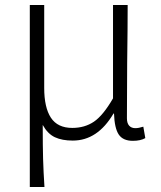

<svg xmlns="http://www.w3.org/2000/svg" viewBox="-20 -554 647 773"><path d="M100 -534H158V-200Q158 -121 185 -80Q212 -39 271 -39Q321 -39 358 -64Q395 -89 435 -158V-534H494Q494 -446 492 -300L491 -78Q491 -58 500 -48Q509 -38 525 -38Q538 -38 557 -44L565 2Q546 13 515 13Q475 13 458 -12.5Q441 -38 439 -97H437Q373 12 273 12Q230 12 201 -1.5Q172 -15 152 -51Q152 35 153.5 86.5Q155 138 159 199H100Z"/></svg>

Font: Merged Yaku Han JP Light
Style: Regular
Weight: 300
Designer: Ryoko NISHIZUKA 西塚涼子 (kana, bopomofo & ideographs); Paul D. Hunt (Latin, Greek & Cyrillic); Sandoll Communications 산돌커뮤니
Foundry: Adobe
Version: Version 2.004